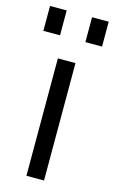

<svg xmlns="http://www.w3.org/2000/svg" viewBox="-121 -745 472 790"><g transform="rotate(15 115.0 -350.0)"><path d="M77 0V-500H152V0ZM-10 -594V-700H61V-594ZM169 -594V-700H240V-594Z"/></g></svg>

Font: Gudea
Style: Regular
Weight: 400
Designer: Agustina Mingote
Foundry: Agustina Mingote
Version: Version 1.002